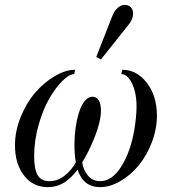

<svg xmlns="http://www.w3.org/2000/svg" viewBox="-20 -750 708 782"><path d="M295.9 -59.1Q286.1 -46.4 277.3 -36.9Q268.6 -27.3 252.9 -14.6Q237.3 -2 217 5.1Q196.8 12.2 173.8 12.2Q114.3 12.2 77.6 -35.4Q41 -83 41 -158.2Q41 -216.3 64.5 -273.9Q87.9 -331.5 123.5 -372.8Q159.2 -414.1 202.9 -439.9Q246.6 -465.8 286.1 -465.8L282.2 -448.2Q262.2 -448.2 234.4 -420.7Q206.5 -393.1 180.9 -348.9Q155.3 -304.7 137.2 -241Q119.1 -177.2 119.1 -113.8Q119.1 -60.5 133.5 -36.4Q147.9 -12.2 181.2 -12.2Q215.3 -12.2 243.4 -34.7Q271.5 -57.1 289.1 -88.9Q283.2 -117.7 283.2 -162.1Q283.2 -195.3 287.8 -228.5Q292.5 -261.7 301.3 -290.8Q310.1 -319.8 324.5 -337.9Q338.9 -356 356.9 -356Q373.5 -356 382.3 -341.1Q391.1 -326.2 391.1 -300.8Q391.1 -255.9 366.2 -193.1Q341.3 -130.4 314.9 -88.9Q318.4 -59.6 337.4 -35.9Q356.4 -12.2 388.2 -12.2Q436.5 -12.2 474.1 -72Q511.7 -131.8 526.9 -220.2Q536.1 -275.9 536.1 -315.9Q536.1 -372.6 517.6 -410.4Q499 -448.2 474.1 -448.2L478 -465.8Q537.1 -465.8 578.1 -412.6Q619.1 -359.4 619.1 -278.8Q619.1 -224.1 598.4 -170.2Q577.6 -116.2 544.9 -76.4Q512.2 -36.6 470.2 -12.2Q428.2 12.2 387.2 12.2Q319.3 12.2 295.9 -59.1ZM391.1 -507.8 372.1 -518.1 439 -689Q447.3 -707.5 460.4 -718.8Q473.6 -730 486.8 -730Q504.4 -730 513.2 -720.2Q522 -710.4 522 -694.8Q522 -668.9 497.1 -641.1Z"/></svg>

Font: Flanker Steampunk
Style: Italic
Weight: 400
Italic angle: -12°
Designer: Alexey Kryukov, Leonardo Di Lena
Foundry: Alexey Kryukov, Leonardo Di Lena
Version: 1.210